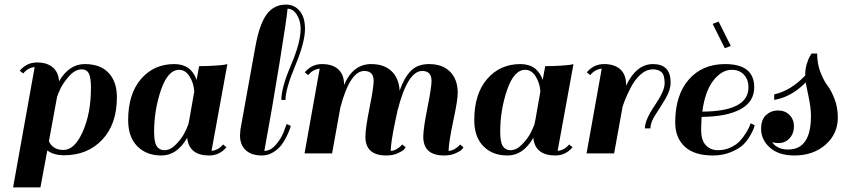

<svg xmlns="http://www.w3.org/2000/svg" viewBox="-20 -668 3668 836"><path d="M259 8Q213 8 186 -13L156 148H37L131 -376Q101 -373 81 -348L66 -360Q96 -396 141 -396Q185 -396 210 -374.5Q235 -353 237 -314Q281 -389 349 -389Q417 -389 453 -350.5Q489 -312 489 -245Q489 -127 425 -59.5Q361 8 259 8ZM229 -249 193 -53Q210 -15 256 -15Q305 -15 340.5 -95Q376 -175 376 -286Q376 -332 366.5 -349Q357 -366 336 -366Q307 -366 280.5 -336Q254 -306 242 -279.5Q230 -253 230 -249Z M970 -389 901 -11Q931 -14 951 -39L966 -27Q936 9 891 9Q803 9 795 -68Q751 9 683 9Q617 9 577.5 -31.5Q538 -72 538 -145Q538 -259 594 -324Q650 -389 739 -389Q812 -389 836 -320Q841 -350 847 -380Q881 -380 912 -382Q943 -384 957 -386ZM696 -14Q722 -14 746.5 -39.5Q771 -65 782 -86.5Q793 -108 800 -126Q802 -134 805 -150.5Q808 -167 814 -202.5Q820 -238 826 -270Q823 -308 805 -336Q787 -364 760 -364Q711 -364 681 -276.5Q651 -189 651 -94Q651 -49 662.5 -31.5Q674 -14 696 -14Z M1131 -11Q1159 -11 1183 -40Q1207 -69 1217 -98L1228 -128L1246 -120Q1245 -115 1242 -106Q1239 -97 1228.5 -75Q1218 -53 1205 -36Q1192 -19 1169.5 -5Q1147 9 1121 9Q1075 9 1050 -14Q1025 -37 1025 -79Q1025 -87 1027 -105L1092 -465Q1110 -564 1141.5 -606Q1173 -648 1225 -648Q1261 -648 1284.5 -621Q1308 -594 1308 -542Q1308 -484 1265.5 -382Q1223 -280 1223 -233H1205Q1205 -286 1247 -384.5Q1289 -483 1289 -542Q1289 -578 1272.5 -604Q1256 -630 1232 -630Q1231 -604 1197.5 -396.5Q1164 -189 1131 -11Z M1973 -263Q1973 -232 1954 -143.5Q1935 -55 1933 -11Q1945 -11 1957.5 -18Q1970 -25 1977 -32L1983 -39L1998 -27Q1996 -23 1991 -17Q1986 -11 1964.5 -1Q1943 9 1914 9Q1823 9 1823 -73Q1823 -108 1841 -198Q1859 -288 1859 -316Q1859 -359 1818 -359Q1755 -359 1711 -187Q1708 -174 1702 -145Q1696 -116 1692.5 -98.5Q1689 -81 1685.5 -56Q1682 -31 1681 -11Q1693 -11 1705.5 -18Q1718 -25 1725 -32L1731 -39L1746 -27Q1744 -23 1739 -17Q1734 -11 1712.5 -1Q1691 9 1662 9Q1571 9 1571 -73Q1571 -108 1589 -198Q1607 -288 1607 -316Q1607 -359 1566 -359Q1504 -359 1462 -200L1426 0H1306L1372 -369Q1342 -366 1322 -341L1307 -353Q1337 -389 1382 -389Q1428 -389 1453 -366Q1478 -343 1478 -301V-298Q1517 -389 1596 -389Q1652 -389 1684.5 -358.5Q1717 -328 1720 -273Q1739 -328 1768 -358.5Q1797 -389 1848 -389Q1907 -389 1940 -355.5Q1973 -322 1973 -263Z M2477 -389 2408 -11Q2438 -14 2458 -39L2473 -27Q2443 9 2398 9Q2310 9 2302 -68Q2258 9 2190 9Q2124 9 2084.5 -31.5Q2045 -72 2045 -145Q2045 -259 2101 -324Q2157 -389 2246 -389Q2319 -389 2343 -320Q2348 -350 2354 -380Q2388 -380 2419 -382Q2450 -384 2464 -386ZM2203 -14Q2229 -14 2253.5 -39.5Q2278 -65 2289 -86.5Q2300 -108 2307 -126Q2309 -134 2312 -150.5Q2315 -167 2321 -202.5Q2327 -238 2333 -270Q2330 -308 2312 -336Q2294 -364 2267 -364Q2218 -364 2188 -276.5Q2158 -189 2158 -94Q2158 -49 2169.5 -31.5Q2181 -14 2203 -14Z M2550 -341 2535 -353Q2565 -389 2610 -389Q2656 -389 2681 -366Q2706 -343 2706 -301V-295Q2751 -389 2823 -389Q2900 -389 2900 -309Q2900 -276 2878 -239Q2856 -202 2834 -168.5Q2812 -135 2812 -109H2788Q2788 -146 2831 -209Q2874 -272 2874 -305Q2874 -341 2860.5 -353.5Q2847 -366 2823 -366Q2794 -366 2768.5 -343Q2743 -320 2725.5 -285Q2708 -250 2701 -232Q2694 -214 2690 -200V-199L2654 0H2534L2600 -369Q2570 -366 2550 -341Z M3137 -389Q3264 -389 3264 -288Q3264 -225 3204.5 -192.5Q3145 -160 3035 -159Q3033 -123 3033 -102Q3033 -57 3053.5 -35.5Q3074 -14 3106 -14Q3136 -14 3161.5 -26Q3187 -38 3202 -54.5Q3217 -71 3228 -89Q3239 -107 3243.5 -118Q3248 -129 3248 -131L3266 -123Q3265 -118 3262 -109Q3259 -100 3246 -77Q3233 -54 3215 -37Q3197 -20 3162 -5.5Q3127 9 3084 9Q3003 9 2961.5 -29.5Q2920 -68 2920 -135Q2920 -254 2979 -321.5Q3038 -389 3137 -389ZM3166 -364Q3123 -364 3086.5 -318Q3050 -272 3038 -182Q3239 -183 3239 -288Q3239 -321 3219.5 -342.5Q3200 -364 3166 -364ZM3109 -574 3162 -468 3136 -458 3083 -564Z M3412 -17Q3511 -17 3511 -163Q3511 -199 3500.5 -248Q3490 -297 3488 -309Q3427 -246 3351 -233V-257Q3423 -273 3486 -339V-343Q3486 -367 3493 -390Q3500 -413 3507 -424L3514 -435H3538Q3538 -391 3552 -354.5Q3566 -318 3583 -295.5Q3600 -273 3614 -236.5Q3628 -200 3628 -156Q3628 -85 3574.5 -38Q3521 9 3439 9Q3371 9 3332.5 -25Q3294 -59 3294 -107Q3294 -148 3316 -167.5Q3338 -187 3368 -187Q3398 -187 3417.5 -167.5Q3437 -148 3437 -118Q3437 -87 3418 -66Q3399 -45 3369 -45Q3356 -45 3342 -49Q3364 -17 3412 -17Z"/></svg>

Font: Sail
Style: Regular
Weight: 400
Designer: Miguel Hernandez
Foundry: Miguel Hernandez
Version: Version 1.002